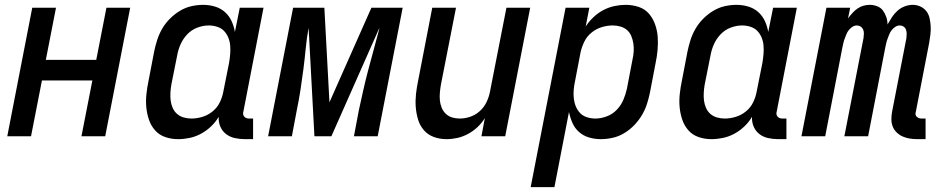

<svg xmlns="http://www.w3.org/2000/svg" viewBox="-20 -562 3890 792"><path d="M10 0 113 -530H211L169 -315H377L419 -530H517L414 0H316L361 -230H153L108 0Z M715 12Q687 12 662 3.5Q637 -5 620 -24Q603 -43 594.5 -68Q586 -93 583.5 -119.5Q581 -146 584 -174Q587 -202 593 -230L616 -350Q621 -374 628.5 -397.5Q636 -421 649 -443.5Q662 -466 681 -485Q700 -504 722.5 -517.5Q745 -531 769.5 -536.5Q794 -542 818 -542Q843 -542 866.5 -535Q890 -528 907.5 -512.5Q925 -497 935 -475.5Q945 -454 949 -430L969 -530H1067L984 -102Q982 -96 983 -90.5Q984 -85 987.5 -81Q991 -77 996 -75Q1001 -73 1007 -73H1024V12H990Q969 12 948.5 7.5Q928 3 912.5 -9Q897 -21 889 -39.5Q881 -58 882 -80Q869 -58 850 -40Q831 -22 808.5 -10Q786 2 762 7Q738 12 715 12ZM770 -73Q792 -73 815 -80Q838 -87 857 -102.5Q876 -118 886.5 -139.5Q897 -161 901 -183L925 -303Q928 -321 929.5 -339Q931 -357 929.5 -374.5Q928 -392 921.5 -407.5Q915 -423 904 -434.5Q893 -446 876 -451.5Q859 -457 841 -457Q818 -457 794 -448Q770 -439 752.5 -420.5Q735 -402 725 -379.5Q715 -357 711 -334L687 -214Q684 -197 683 -180Q682 -163 684 -147Q686 -131 692.5 -116.5Q699 -102 710.5 -92Q722 -82 737.5 -77.5Q753 -73 770 -73Z M1086 0 1189 -530H1318L1339 -140L1512 -530H1641L1538 0H1440L1460 -106Q1469 -148 1478.5 -190Q1488 -232 1499 -273.5Q1510 -315 1521.5 -357Q1533 -399 1544 -441L1545 -447L1347 0H1277L1253 -447Q1245 -404 1241 -361.5Q1237 -319 1231.5 -276.5Q1226 -234 1219.5 -191.5Q1213 -149 1204 -106L1184 0Z M1822 12Q1794 12 1769.5 3Q1745 -6 1728.5 -25Q1712 -44 1704.5 -69Q1697 -94 1695 -120.5Q1693 -147 1696 -174.5Q1699 -202 1705 -230L1763 -530H1861L1799 -214Q1796 -197 1794.5 -180.5Q1793 -164 1794.5 -148Q1796 -132 1802 -117.5Q1808 -103 1819 -92.5Q1830 -82 1845 -77.5Q1860 -73 1877 -73Q1898 -73 1920 -80.5Q1942 -88 1959.5 -104Q1977 -120 1987 -141Q1997 -162 2001 -183L2069 -530H2167L2064 0H1966L1980 -75Q1968 -55 1950 -38Q1932 -21 1910.5 -9.5Q1889 2 1866.5 7Q1844 12 1822 12Z M2169 210 2313 -530H2411L2396 -453Q2410 -474 2428.5 -491.5Q2447 -509 2469 -520.5Q2491 -532 2514.5 -537Q2538 -542 2561 -542Q2589 -542 2614.5 -533.5Q2640 -525 2656.5 -506Q2673 -487 2682 -462Q2691 -437 2693 -410.5Q2695 -384 2692.5 -356Q2690 -328 2684 -300L2661 -180Q2656 -156 2648.5 -132.5Q2641 -109 2627.5 -86.5Q2614 -64 2595.5 -45Q2577 -26 2554.5 -12.5Q2532 1 2507 6.5Q2482 12 2458 12Q2433 12 2409.5 5Q2386 -2 2368.5 -17.5Q2351 -33 2341.5 -54.5Q2332 -76 2327 -100L2267 210ZM2436 -73Q2459 -73 2483 -82Q2507 -91 2524.5 -109.5Q2542 -128 2551.5 -150.5Q2561 -173 2566 -196L2589 -316Q2593 -333 2594 -350Q2595 -367 2592.5 -383Q2590 -399 2584 -413.5Q2578 -428 2566.5 -438Q2555 -448 2539.5 -452.5Q2524 -457 2507 -457Q2485 -457 2462 -450Q2439 -443 2420 -427.5Q2401 -412 2390.5 -390.5Q2380 -369 2375 -347L2352 -227Q2348 -209 2346.5 -191Q2345 -173 2347 -155.5Q2349 -138 2355.5 -122.5Q2362 -107 2373 -95.5Q2384 -84 2401 -78.5Q2418 -73 2436 -73Z M2915 12Q2887 12 2862 3.5Q2837 -5 2820 -24Q2803 -43 2794.5 -68Q2786 -93 2783.5 -119.5Q2781 -146 2784 -174Q2787 -202 2793 -230L2816 -350Q2821 -374 2828.5 -397.5Q2836 -421 2849 -443.5Q2862 -466 2881 -485Q2900 -504 2922.5 -517.5Q2945 -531 2969.5 -536.5Q2994 -542 3018 -542Q3043 -542 3066.5 -535Q3090 -528 3107.5 -512.5Q3125 -497 3135 -475.5Q3145 -454 3149 -430L3169 -530H3267L3184 -102Q3182 -96 3183 -90.5Q3184 -85 3187.5 -81Q3191 -77 3196 -75Q3201 -73 3207 -73H3224V12H3190Q3169 12 3148.5 7.5Q3128 3 3112.5 -9Q3097 -21 3089 -39.5Q3081 -58 3082 -80Q3069 -58 3050 -40Q3031 -22 3008.5 -10Q2986 2 2962 7Q2938 12 2915 12ZM2970 -73Q2992 -73 3015 -80Q3038 -87 3057 -102.5Q3076 -118 3086.5 -139.5Q3097 -161 3101 -183L3125 -303Q3128 -321 3129.5 -339Q3131 -357 3129.5 -374.5Q3128 -392 3121.5 -407.5Q3115 -423 3104 -434.5Q3093 -446 3076 -451.5Q3059 -457 3041 -457Q3018 -457 2994 -448Q2970 -439 2952.5 -420.5Q2935 -402 2925 -379.5Q2915 -357 2911 -334L2887 -214Q2884 -197 2883 -180Q2882 -163 2884 -147Q2886 -131 2892.5 -116.5Q2899 -102 2910.5 -92Q2922 -82 2937.5 -77.5Q2953 -73 2970 -73Z M3798 12H3764Q3748 12 3732.5 9.5Q3717 7 3703.5 1Q3690 -5 3679 -15.5Q3668 -26 3662.5 -40Q3657 -54 3657 -70Q3657 -86 3660 -102L3719 -405Q3720 -414 3720 -423Q3720 -432 3717 -440Q3714 -448 3707 -452.5Q3700 -457 3691 -457Q3682 -457 3673.5 -451.5Q3665 -446 3658.5 -438Q3652 -430 3648.5 -421Q3645 -412 3641.5 -403Q3638 -394 3636 -385Q3634 -376 3632 -367L3561 0H3463L3542 -405Q3543 -414 3543.5 -423Q3544 -432 3540.5 -440Q3537 -448 3530 -452.5Q3523 -457 3514 -457Q3505 -457 3496.5 -451.5Q3488 -446 3481.5 -438Q3475 -430 3471.5 -421Q3468 -412 3464.5 -403Q3461 -394 3459 -385Q3457 -376 3455 -367L3384 0H3286L3389 -530H3487L3478 -486Q3486 -497 3496 -508Q3506 -519 3517.5 -527Q3529 -535 3542 -538.5Q3555 -542 3568 -542Q3584 -542 3599 -536Q3614 -530 3622.5 -518Q3631 -506 3636 -491.5Q3641 -477 3641 -461Q3650 -477 3659.5 -491.5Q3669 -506 3682.5 -518Q3696 -530 3712.5 -536Q3729 -542 3745 -542Q3762 -542 3777 -535Q3792 -528 3801.5 -515.5Q3811 -503 3814.5 -487Q3818 -471 3819 -454.5Q3820 -438 3818 -420.5Q3816 -403 3813 -386L3758 -102Q3756 -96 3756.5 -90.5Q3757 -85 3761 -81Q3765 -77 3770 -75Q3775 -73 3781 -73H3798Z"/></svg>

Font: Lode Dark Term
Style: Bold Italic
Weight: 700
Italic angle: -11°
Monospace: yes
Designer: Belleve Invis
Foundry: Belleve Invis
Version: Version 29.2.0